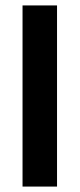

<svg xmlns="http://www.w3.org/2000/svg" viewBox="-20 -687 293 707"><path d="M190 0H63V-667H190Z"/></svg>

Font: UN Bangla
Style: Bold
Weight: 700
Designer: Desinged by Rajon, Unicode developed by Rashed (IMGN)
Version: Version 2.001;March 19, 2023;FontCreator 14.0.0.2901 64-bit